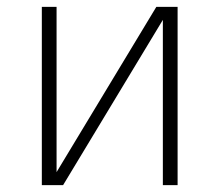

<svg xmlns="http://www.w3.org/2000/svg" viewBox="-20 -540 640 560"><path d="M102 0V-520H145V-38L436 -520H498V0H455V-482L164 0Z"/></svg>

Font: Iosevka Etoile Extralight
Style: Regular
Weight: 200
Designer: Belleve Invis
Foundry: Belleve Invis
Version: Version 22.1.2; ttfautohint (v1.8.4)